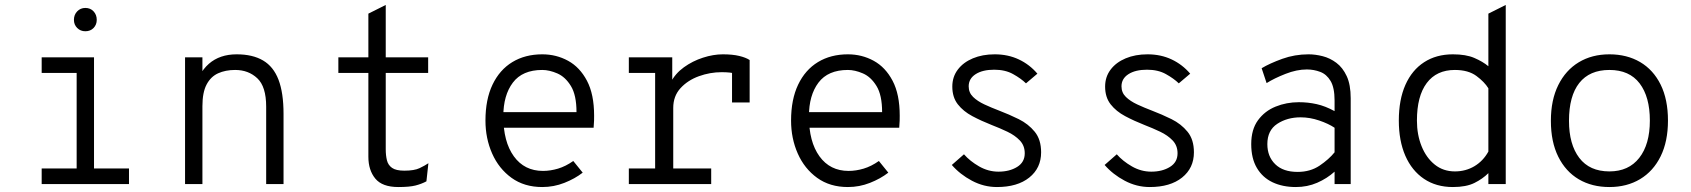

<svg xmlns="http://www.w3.org/2000/svg" viewBox="-20 -742 6816 774"><path d="M289 -20V-511H359V-20ZM148 0V-63H500V0ZM148 -448V-511H324V-448ZM324 -616Q304.5 -616 291.2 -629.2Q278 -642.5 278 -662Q278 -682.5 291.2 -696.2Q304.5 -710 324 -710Q344.5 -710 357.2 -696.2Q370 -682.5 370 -662Q370 -642.5 357.2 -629.2Q344.5 -616 324 -616Z M726 0V-511H796V-424L784 -436Q800 -465.5 822 -484.8Q844 -504 872 -513.5Q900 -523 934 -523Q998.5 -523 1040.5 -498.2Q1082.5 -473.5 1102.8 -420.5Q1123 -367.5 1123 -283V0H1053V-312Q1053 -393 1017.2 -426.5Q981.5 -460 928 -460Q889 -460 859.2 -446.5Q829.5 -433 812.8 -401.2Q796 -369.5 796 -314V0Z M1586 12Q1521 12 1493 -22Q1465 -56 1465 -110V-448H1344V-511H1465V-687L1535 -722V-511H1706V-448H1535V-140Q1535 -115.5 1539.8 -96Q1544.5 -76.5 1560.5 -65.2Q1576.5 -54 1610 -54Q1650 -54 1671.5 -64.2Q1693 -74.5 1707 -84L1699 -11Q1679.5 -0.5 1655 5.8Q1630.5 12 1586 12Z M2166 12Q2093.5 12 2042.2 -25Q1991 -62 1964 -123Q1937 -184 1937 -256Q1937 -341 1965.5 -400.8Q1994 -460.5 2045.5 -491.8Q2097 -523 2166 -523Q2222.5 -523 2270 -497Q2317.5 -471 2346.2 -416.5Q2375 -362 2375 -276Q2375 -268 2374.8 -255.8Q2374.5 -243.5 2373 -227H1993V-290H2304Q2304 -358.5 2281.5 -395.2Q2259 -432 2226.8 -446Q2194.5 -460 2166 -460Q2086 -460 2047.5 -409Q2009 -358 2009 -273Q2009 -170.5 2051.5 -111.8Q2094 -53 2169 -53Q2198.5 -53 2229.5 -62.2Q2260.5 -71.5 2291 -93L2329 -46Q2297.5 -21.5 2255 -4.8Q2212.5 12 2166 12Z M2515 0V-63H2621V-448H2515V-511H2690V-396L2684 -410Q2702 -445.5 2737 -470.8Q2772 -496 2813.8 -509.5Q2855.5 -523 2894 -523Q2933 -523 2960 -516.5Q2987 -510 3002 -500V-329H2931V-479L2948 -444Q2936 -448 2921.5 -449.5Q2907 -451 2889 -451Q2842.5 -451 2797.5 -434.8Q2752.5 -418.5 2723.2 -386.5Q2694 -354.5 2694 -307V-63H2847V0Z M3398 12Q3325.5 12 3274.2 -25Q3223 -62 3196 -123Q3169 -184 3169 -256Q3169 -341 3197.5 -400.8Q3226 -460.5 3277.5 -491.8Q3329 -523 3398 -523Q3454.5 -523 3502 -497Q3549.5 -471 3578.2 -416.5Q3607 -362 3607 -276Q3607 -268 3606.8 -255.8Q3606.5 -243.5 3605 -227H3225V-290H3536Q3536 -358.5 3513.5 -395.2Q3491 -432 3458.8 -446Q3426.5 -460 3398 -460Q3318 -460 3279.5 -409Q3241 -358 3241 -273Q3241 -170.5 3283.5 -111.8Q3326 -53 3401 -53Q3430.5 -53 3461.5 -62.2Q3492.5 -71.5 3523 -93L3561 -46Q3529.5 -21.5 3487 -4.8Q3444.5 12 3398 12Z M3999 12Q3946 12 3898 -13.5Q3850 -39 3817 -77L3866 -120Q3890 -92.5 3927 -71.2Q3964 -50 4005 -50Q4049.5 -50 4080.2 -69Q4111 -88 4111 -124Q4111 -155 4091.2 -175.8Q4071.5 -196.5 4041 -211Q4010.5 -225.5 3978 -238Q3936 -254.5 3899.8 -273.8Q3863.5 -293 3841.2 -321.5Q3819 -350 3819 -393Q3819 -432 3841 -461.2Q3863 -490.5 3901.8 -506.8Q3940.5 -523 3990 -523Q4043.5 -523 4087 -502.5Q4130.5 -482 4162 -445L4116 -406Q4096 -425.5 4064.2 -443.2Q4032.5 -461 3988 -461Q3941 -461 3913 -443Q3885 -425 3885 -394Q3885 -368.5 3902.8 -351.2Q3920.5 -334 3948.5 -321Q3976.5 -308 4008 -296Q4047.5 -281 4086.5 -261.8Q4125.5 -242.5 4151.2 -211Q4177 -179.5 4177 -128Q4177 -64.5 4129.2 -26.2Q4081.5 12 3999 12Z M4615 12Q4562 12 4514 -13.5Q4466 -39 4433 -77L4482 -120Q4506 -92.5 4543 -71.2Q4580 -50 4621 -50Q4665.5 -50 4696.2 -69Q4727 -88 4727 -124Q4727 -155 4707.2 -175.8Q4687.5 -196.5 4657 -211Q4626.5 -225.5 4594 -238Q4552 -254.5 4515.8 -273.8Q4479.5 -293 4457.2 -321.5Q4435 -350 4435 -393Q4435 -432 4457 -461.2Q4479 -490.5 4517.8 -506.8Q4556.5 -523 4606 -523Q4659.5 -523 4703 -502.5Q4746.5 -482 4778 -445L4732 -406Q4712 -425.5 4680.2 -443.2Q4648.5 -461 4604 -461Q4557 -461 4529 -443Q4501 -425 4501 -394Q4501 -368.5 4518.8 -351.2Q4536.5 -334 4564.5 -321Q4592.5 -308 4624 -296Q4663.5 -281 4702.5 -261.8Q4741.5 -242.5 4767.2 -211Q4793 -179.5 4793 -128Q4793 -64.5 4745.2 -26.2Q4697.5 12 4615 12Z M5204 12Q5150.5 12 5110 -7.2Q5069.5 -26.5 5046.8 -65Q5024 -103.5 5024 -161Q5024 -220 5051.2 -257.2Q5078.5 -294.5 5122.2 -312.2Q5166 -330 5216 -330Q5253 -330 5287.8 -322.2Q5322.5 -314.5 5360 -294V-337Q5360 -388.5 5344 -415.5Q5328 -442.5 5302.2 -452.2Q5276.5 -462 5248 -462Q5207.5 -462 5162.2 -444.2Q5117 -426.5 5086 -407L5066 -467Q5098.5 -486.5 5149 -504.8Q5199.5 -523 5255 -523Q5282.5 -523 5312 -515.5Q5341.5 -508 5367.2 -488.8Q5393 -469.5 5409 -435Q5425 -400.5 5425 -346V0H5360V-50Q5329.5 -22.5 5289.8 -5.2Q5250 12 5204 12ZM5211 -49Q5262 -49 5299.5 -74.2Q5337 -99.5 5360 -128V-227Q5335.5 -243.5 5298 -256.2Q5260.5 -269 5223 -269Q5169 -269 5129 -242.8Q5089 -216.5 5089 -161Q5089 -111 5120.8 -80Q5152.5 -49 5211 -49Z M5837 12Q5769.5 12 5720.5 -21Q5671.5 -54 5645.2 -114.2Q5619 -174.5 5619 -256Q5619 -340 5645.5 -399.8Q5672 -459.5 5721 -491.2Q5770 -523 5837 -523Q5889.5 -523 5923.2 -508.5Q5957 -494 5980 -475V-687L6050 -722V0H5980V-44Q5957 -21 5923.8 -4.5Q5890.5 12 5837 12ZM5845 -51Q5888.5 -51 5923.8 -72Q5959 -93 5980 -131V-386Q5964.5 -411.5 5931.8 -435.8Q5899 -460 5845 -460Q5771 -460 5731.5 -407.2Q5692 -354.5 5692 -256Q5692 -199 5710.8 -152.5Q5729.5 -106 5763.8 -78.5Q5798 -51 5845 -51Z M6468 12Q6397.5 12 6344.5 -19.2Q6291.5 -50.5 6261.8 -110.2Q6232 -170 6232 -255Q6232 -339 6261.8 -399Q6291.5 -459 6344.5 -491Q6397.5 -523 6468 -523Q6538.5 -523 6591.8 -491.8Q6645 -460.5 6674.5 -400.8Q6704 -341 6704 -256Q6704 -172 6674.5 -112Q6645 -52 6591.8 -20Q6538.5 12 6468 12ZM6468 -51Q6545.5 -51 6588.2 -105.5Q6631 -160 6631 -256Q6631 -351.5 6589.8 -405.8Q6548.5 -460 6468 -460Q6388 -460 6346.5 -407.5Q6305 -355 6305 -255Q6305 -160 6346.5 -105.5Q6388 -51 6468 -51Z"/></svg>

Font: Overpass Mono Light
Style: Regular
Weight: 300
Monospace: yes
Designer: Delve Withrington, Dave Bailey
Foundry: Delve Fonts LLC
Version: Version 4.000